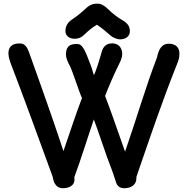

<svg xmlns="http://www.w3.org/2000/svg" viewBox="-20 -1001 1014 1036"><path d="M263.7 -48.8C267.6 -25.9 276.4 14.6 320.3 14.6C352.1 14.6 381.8 -0.5 381.8 -30.3C381.8 -32.2 381.8 -39.1 380.9 -44.9C418.9 -146 459.5 -279.8 486.3 -356.4C511.2 -290.5 534.7 -216.8 558.1 -151.9C572.8 -111.8 587.4 -76.7 601.6 -31.2V-31.7C607.4 -9.3 615.2 14.6 649.9 14.6C694.3 14.6 715.8 -9.3 715.8 -38.1C715.8 -41.5 716.8 -43 715.8 -45.9C797.4 -282.7 853 -448.2 933.1 -649.9C943.4 -675.3 948.2 -688 948.2 -711.9C948.2 -744.6 928.2 -765.1 891.6 -765.1C849.6 -765.1 835 -730 827.1 -690.4V-690.9C762.7 -522.9 714.4 -353 654.8 -182.6C602.5 -331.1 577.1 -405.8 546.9 -483.4C569.8 -541.5 592.3 -593.8 620.1 -650.4C630.4 -670.4 639.6 -690.9 639.6 -709C639.6 -743.7 618.7 -767.1 585.4 -767.1C541.5 -767.1 531.2 -733.9 525.4 -709C515.1 -672.4 499.5 -622.6 486.8 -594.7C482.4 -606.4 478 -627 473.6 -638.2C435.1 -742.2 423.8 -763.7 394.5 -763.7C352.1 -763.7 335.9 -747.1 335.9 -705.1C335.9 -688.5 345.7 -665.5 357.4 -644.5C372.6 -614.3 407.7 -502 422.4 -472.2C384.3 -372.6 359.4 -292 322.3 -185.5C287.1 -293.9 237.8 -436.5 136.2 -720.2C120.6 -762.7 103 -766.6 85 -766.6C45.4 -766.6 25.4 -748 25.4 -713.4C25.4 -693.4 33.7 -669.4 42 -647.9C90.8 -521.5 189.9 -252.9 263.7 -48.8ZM380.9 -792C407.7 -792 420.9 -801.3 432.1 -811.5C460.9 -838.4 476.6 -852.1 502.9 -867.7C531.7 -848.6 550.8 -831.1 581.5 -805.2C592.3 -796.9 614.3 -788.6 627.4 -788.6C657.7 -788.6 680.7 -804.7 680.7 -832C680.7 -858.9 669.4 -876.5 634.8 -895.5C618.7 -903.8 582.5 -932.1 563.5 -951.2C544.9 -969.7 527.3 -981.4 504.4 -981.4C482.9 -981.4 463.9 -975.6 442.4 -954.6C424.8 -938 394.5 -912.6 371.1 -897.5C343.8 -879.9 333 -858.9 333 -832.5C333 -811 351.1 -792 380.9 -792Z"/></svg>

Font: Autour One
Style: Regular
Weight: 400
Designer: Eben Sorkin
Foundry: Eben Sorkin
Version: Version 1.002